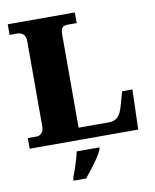

<svg xmlns="http://www.w3.org/2000/svg" viewBox="-99 -789 875 1085"><g transform="rotate(-10 338.5 -246.5)"><path d="M21 0V-61H74Q88 -61 100.5 -73.5Q113 -86 113 -109V-602Q113 -628 99.5 -640.5Q86 -653 66 -653H21V-714H406V-653H357Q330 -653 322 -640.5Q314 -628 314 -604V-69H492Q519 -69 538.5 -87Q558 -105 571 -154L592 -229H651L644 0ZM234 208Q241 189 250.5 162.5Q260 136 268 108.5Q276 81 280 61H410V71Q401 92 383.5 118.5Q366 145 345 172Q324 199 306 221H234Z"/></g></svg>

Font: Noto Serif Sinhala Black
Style: Regular
Weight: 900
Designer: Jelle Bosma - Monotype Design Team
Foundry: Monotype Imaging Inc.
Version: Version 2.007; ttfautohint (v1.8.4.7-5d5b)